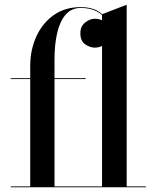

<svg xmlns="http://www.w3.org/2000/svg" viewBox="-20 -790 665 810"><path d="M107.5 0V-511.5Q107.5 -579 133 -635.5Q158.5 -692 206.2 -726Q254 -760 320.5 -760Q363.5 -760 390.8 -744.5Q418 -729 431.2 -705.5Q444.5 -682 444.5 -657.5Q444.5 -624.5 425.5 -606.8Q406.5 -589 380.5 -589Q359.5 -589 339.2 -603.2Q319 -617.5 319 -650Q319 -679 339.2 -695Q359.5 -711 380.5 -711Q404 -711 423.8 -696.8Q443.5 -682.5 443.5 -657.5H441Q441 -682.5 428 -705Q415 -727.5 388.2 -742Q361.5 -756.5 320.5 -756.5Q282 -756.5 257.5 -728.8Q233 -701 221.5 -652.2Q210 -603.5 210 -540V0ZM25.5 0V-3.5H595.5V0ZM25.5 -456.5V-460H341.5V-456.5ZM410.5 0V-730L514.5 -770V0Z"/></svg>

Font: Bodoni Moda 48pt Medium
Style: Regular
Weight: 500
Designer: Owen Earl
Foundry: indestructible type
Version: Version 2.005